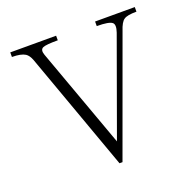

<svg xmlns="http://www.w3.org/2000/svg" viewBox="-129 -851 1008 999"><g transform="rotate(-20 375.0 -351.0)"><path d="M499 -718.8V-693.4Q567.4 -693.4 584 -678.7Q598.6 -666 585 -626L392.6 -93.8L192.4 -646.5Q181.6 -676.8 200.2 -685.5Q216.8 -693.4 283.2 -693.4V-718.8H29.3V-693.4Q79.1 -693.4 102.5 -678.7Q119.1 -668 129.9 -639.6L366.2 17.6H382.8L616.2 -623Q630.9 -668.9 649.4 -680.7Q667 -693.4 718.8 -693.4V-718.8Z"/></g></svg>

Font: Batang
Style: Regular
Weight: 400
Version: Version 2.21